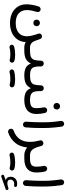

<svg xmlns="http://www.w3.org/2000/svg" viewBox="996 -1652 1050 3082"><g transform="rotate(90 1521.0 -111.0)"><path d="M351.1 253.4Q259.3 253.4 191.4 220.2Q123.5 187 86.4 127.7Q49.3 68.4 49.3 -9.8Q49.3 -57.6 58.8 -108.2Q68.4 -158.7 84.5 -208.5Q91.3 -226.6 108.6 -234.4Q126 -242.2 143.6 -235.4Q161.1 -229 169.4 -211.7Q177.7 -194.3 170.9 -176.3Q158.2 -135.7 149.9 -94.7Q141.6 -53.7 141.6 -17.1Q141.6 66.9 195.1 114.3Q248.5 161.6 349.6 161.6Q451.2 161.6 506.6 114.7Q562 67.9 562 -15.1Q562 -46.4 555.9 -79.1Q549.8 -111.8 538.6 -146.5Q538.1 -148.4 537.6 -150.4Q530.8 -171.9 521.5 -196.8Q513.7 -214.8 521.2 -232.4Q528.8 -250 545.9 -256.8Q563.5 -264.2 581.3 -256.8Q599.1 -249.5 606.4 -231.9Q620.6 -196.3 630.4 -162.6Q648.9 -109.4 675.8 -88.6Q702.6 -67.9 744.6 -67.9H745.1Q764.2 -67.9 777.6 -54.4Q791 -41 791 -22Q791 -2.9 777.6 10.5Q764.2 23.9 745.1 23.9H744.6Q696.8 23.9 654.8 2Q652.3 76.7 614 133.3Q575.7 189.9 508.3 221.7Q440.9 253.4 351.1 253.4ZM295.4 -176.3Q295.4 -195.8 309.8 -211.2Q324.2 -226.6 347.2 -226.6Q363.3 -226.6 374.5 -220Q385.7 -213.4 392.1 -203.1Q400.4 -190.9 400.4 -175.8Q400.4 -159.7 389.6 -140.9Q378.9 -122.1 347.2 -122.1Q326.2 -122.1 314.9 -131.3Q303.7 -140.6 299.3 -152.8Q295.4 -163.1 295.4 -176.3Z M698.7 -22Q698.7 -41 712.4 -54.4Q726.1 -67.9 745.1 -67.9H793.9Q813 -67.9 826.7 -54.4Q840.3 -41 840.3 -22Q840.3 -2.9 826.7 10.5Q813 23.9 793.9 23.9H745.1Q726.1 23.9 712.4 10.5Q698.7 -2.9 698.7 -22Z M747.6 -22Q747.6 -41 761.2 -54.4Q774.9 -67.9 793.9 -67.9Q863.3 -67.9 897 -84.2Q930.7 -100.6 941.9 -139.4Q953.1 -178.2 954.1 -245.1Q955.1 -266.1 969.5 -278.1Q983.9 -290 1003.4 -288.6Q1022.5 -287.6 1034.9 -273.2Q1047.4 -258.8 1046.4 -240.2Q1044.9 -176.8 1055.4 -138.9Q1065.9 -101.1 1097.4 -84.5Q1128.9 -67.9 1189.5 -67.9H1189.9Q1209 -67.9 1222.4 -54.4Q1235.8 -41 1235.8 -22Q1235.8 -2.9 1222.4 10.5Q1209 23.9 1189.9 23.9H1189.5Q1113.3 23.9 1067.1 -0.2Q1021 -24.4 999.5 -83Q971.2 -22.9 922.6 0.5Q874 23.9 793.9 23.9Q774.9 23.9 761.2 10.5Q747.6 -2.9 747.6 -22ZM699.7 234.9Q695.3 220.7 702.6 207Q710 193.4 725.1 188.5Q751.5 180.2 787.4 175.5Q823.2 170.9 858.4 170.9Q925.8 170.9 965.8 187Q980.5 194.8 984.9 211.2Q989.3 227.5 980 241.2Q964.4 264.6 938 257.3Q905.8 248 858.4 248Q825.2 248 795.4 251.2Q765.6 254.4 746.1 260.7Q731.4 264.6 717.8 256.8Q704.1 249 699.7 234.9Z M1143.6 -22Q1143.6 -41 1157.2 -54.4Q1170.9 -67.9 1189.9 -67.9Q1259.3 -67.9 1293 -84.2Q1326.7 -100.6 1337.9 -139.4Q1349.1 -178.2 1350.1 -245.1Q1351.1 -266.1 1365.5 -278.1Q1379.9 -290 1399.4 -288.6Q1418.5 -287.6 1430.9 -273.2Q1443.4 -258.8 1442.4 -240.2Q1440.9 -176.8 1451.4 -138.9Q1461.9 -101.1 1493.4 -84.5Q1524.9 -67.9 1585.4 -67.9H1585.9Q1605 -67.9 1618.4 -54.4Q1631.8 -41 1631.8 -22Q1631.8 -2.9 1618.4 10.5Q1605 23.9 1585.9 23.9H1585.4Q1509.3 23.9 1463.1 -0.2Q1417 -24.4 1395.5 -83Q1367.2 -22.9 1318.6 0.5Q1270 23.9 1189.9 23.9Q1170.9 23.9 1157.2 10.5Q1143.6 -2.9 1143.6 -22ZM1095.7 234.9Q1091.3 220.7 1098.6 207Q1106 193.4 1121.1 188.5Q1147.5 180.2 1183.3 175.5Q1219.2 170.9 1254.4 170.9Q1321.8 170.9 1361.8 187Q1376.5 194.8 1380.9 211.2Q1385.3 227.5 1376 241.2Q1360.4 264.6 1334 257.3Q1301.8 248 1254.4 248Q1221.2 248 1191.4 251.2Q1161.6 254.4 1142.1 260.7Q1127.4 264.6 1113.8 256.8Q1100.1 249 1095.7 234.9Z M1540 -22Q1540 -41 1553.5 -54.4Q1566.9 -67.9 1585.9 -67.9Q1654.8 -67.9 1685.5 -89.6Q1716.3 -111.3 1716.3 -171.4Q1716.3 -191.9 1713.1 -225.6Q1710 -259.3 1703.1 -291Q1700.7 -309.6 1712.2 -325Q1723.6 -340.3 1742.2 -343.3Q1760.7 -345.7 1775.9 -334.2Q1791 -322.8 1794.4 -304.2Q1802.7 -268.1 1806.2 -232.2Q1809.6 -196.3 1809.6 -170.9Q1809.6 -73.7 1752.7 -24.9Q1695.8 23.9 1585.9 23.9Q1566.9 23.9 1553.5 10.5Q1540 -2.9 1540 -22ZM1632.8 -499.5Q1632.8 -519 1647.2 -534.4Q1661.6 -549.8 1684.6 -549.8Q1700.7 -549.8 1711.9 -543.2Q1723.1 -536.6 1729.5 -526.4Q1737.8 -514.2 1737.8 -499Q1737.8 -482.9 1727.1 -464.1Q1716.3 -445.3 1684.6 -445.3Q1663.6 -445.3 1652.3 -454.6Q1641.1 -463.9 1636.7 -476.1Q1632.8 -486.3 1632.8 -499.5Z M1921.4 -563.5Q1919.4 -582 1930.9 -597.4Q1942.4 -612.8 1960.9 -615.2Q1979.5 -617.7 1995.1 -606Q2010.7 -594.2 2012.7 -575.7Q2021 -513.2 2025.9 -465.3Q2030.8 -417.5 2033 -370.6Q2035.2 -323.7 2035.2 -264.2Q2035.2 -197.8 2032.7 -127.7Q2030.3 -57.6 2024.9 2.9Q2023.4 21.5 2008.5 34.2Q1993.7 46.9 1975.1 45.4Q1956.1 43.5 1943.6 28.8Q1931.2 14.2 1933.1 -4.4Q1938 -64.5 1940.7 -134Q1943.4 -203.6 1943.4 -268.6Q1943.4 -324.7 1941.4 -367.9Q1939.5 -411.1 1934.6 -456.5Q1929.7 -502 1921.4 -563.5Z M2233.9 -226.1Q2227.5 -243.7 2238.8 -260.3Q2250 -276.9 2268.6 -281.2Q2276.9 -283.2 2284.7 -282.2Q2299.3 -280.3 2309.8 -270.5Q2320.3 -260.7 2323.7 -248Q2325.7 -239.7 2327.6 -231.4Q2342.3 -177.2 2359.9 -140.9Q2377.4 -104.5 2404.5 -86.2Q2431.6 -67.9 2476.1 -67.9H2476.6Q2495.6 -67.9 2509 -54.4Q2522.5 -41 2522.5 -22Q2522.5 -2.9 2509 10.5Q2495.6 23.9 2476.6 23.9H2476.1Q2436 23.9 2404.1 11.7Q2372.1 -0.5 2346.7 -22.5Q2335.4 96.2 2270.8 172.6Q2206.1 249 2107.4 282.2Q2086.9 288.6 2070.3 278.8Q2053.7 269 2048.8 252.4Q2042.5 231 2052.5 215.1Q2062.5 199.2 2077.6 194.3Q2161.1 166.5 2209.2 102.1Q2257.3 37.6 2257.3 -68.4Q2257.3 -137.7 2235.4 -221.2Q2234.9 -223.6 2233.9 -226.1Z M2430.2 -22Q2430.2 -41 2443.8 -54.4Q2457.5 -67.9 2476.6 -67.9H2525.4Q2544.4 -67.9 2558.1 -54.4Q2571.8 -41 2571.8 -22Q2571.8 -2.9 2558.1 10.5Q2544.4 23.9 2525.4 23.9H2476.6Q2457.5 23.9 2443.8 10.5Q2430.2 -2.9 2430.2 -22Z M2479.5 -22Q2479.5 -41 2492.9 -54.4Q2506.3 -67.9 2525.4 -67.9Q2594.2 -67.9 2625 -89.6Q2655.8 -111.3 2655.8 -171.4Q2655.8 -191.9 2652.6 -225.6Q2649.4 -259.3 2642.6 -291Q2640.1 -309.6 2651.6 -325Q2663.1 -340.3 2681.6 -343.3Q2700.2 -345.7 2715.3 -334.2Q2730.5 -322.8 2733.9 -304.2Q2742.2 -268.1 2745.6 -232.2Q2749 -196.3 2749 -170.9Q2749 -73.7 2692.1 -24.9Q2635.3 23.9 2525.4 23.9Q2506.3 23.9 2492.9 10.5Q2479.5 -2.9 2479.5 -22ZM2431.2 234.9Q2426.8 220.7 2434.1 207Q2441.4 193.4 2456.5 188.5Q2482.9 180.2 2518.8 175.5Q2554.7 170.9 2589.8 170.9Q2657.2 170.9 2697.3 187Q2711.9 194.8 2716.3 211.2Q2720.7 227.5 2711.4 241.2Q2695.8 264.6 2669.4 257.3Q2637.2 248 2589.8 248Q2556.6 248 2526.9 251.2Q2497.1 254.4 2477.5 260.7Q2462.9 264.6 2449.2 256.8Q2435.5 249 2431.2 234.9Z M2786.6 378.4Q2783.2 369.6 2787.4 360.6Q2791.5 351.6 2800.8 348.1L2869.6 324.2Q2845.7 314.9 2831.3 294.7Q2816.9 274.4 2816.9 244.1Q2816.9 198.7 2846.7 168.7Q2876.5 138.7 2926.8 138.7Q2945.8 138.7 2960.4 141.1Q2970.2 143.1 2976.1 150.4Q2981.9 157.7 2981 166.5Q2980.5 175.8 2972.7 182.9Q2964.8 189.9 2955.1 188Q2944.3 186 2932.1 186Q2899.4 186 2881.3 203.1Q2863.3 220.2 2863.3 247.1Q2863.3 271.5 2878.9 283.9Q2894.5 296.4 2921.4 296.4Q2935.5 296.4 2953.1 292.5Q2970.7 288.6 2999 279.3Q3009.3 275.4 3018.1 280.8Q3026.9 286.1 3029.3 295.9Q3031.7 305.2 3027.1 313.2Q3022.5 321.3 3014.6 323.7L2816.4 393.1Q2807.1 396.5 2798.6 391.8Q2790 387.2 2786.6 378.4ZM2860.8 -563.5Q2858.9 -582 2870.4 -597.4Q2881.8 -612.8 2900.4 -615.2Q2918.9 -617.7 2934.6 -606Q2950.2 -594.2 2952.1 -575.7Q2960.4 -513.2 2965.3 -465.3Q2970.2 -417.5 2972.4 -370.6Q2974.6 -323.7 2974.6 -264.2Q2974.6 -197.8 2972.2 -127.7Q2969.7 -57.6 2964.4 2.9Q2962.9 21.5 2948 34.2Q2933.1 46.9 2914.6 45.4Q2895.5 43.5 2883.1 28.8Q2870.6 14.2 2872.6 -4.4Q2877.4 -64.5 2880.1 -134Q2882.8 -203.6 2882.8 -268.6Q2882.8 -324.7 2880.9 -367.9Q2878.9 -411.1 2874 -456.5Q2869.1 -502 2860.8 -563.5Z"/></g></svg>

Font: Mikhak-DS2-FD Medium
Style: Regular
Weight: 500
Designer: Amin Abedi
Version: Version 3.4